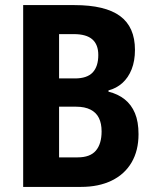

<svg xmlns="http://www.w3.org/2000/svg" viewBox="-20 -734 608 754"><path d="M272 -714Q393 -714 451.5 -671Q510 -628 510 -538Q510 -495 497 -462Q484 -429 460.5 -408Q437 -387 406 -379V-374Q443 -365 469.5 -344Q496 -323 510 -289.5Q524 -256 524 -207Q524 -143 497 -96.5Q470 -50 419 -25Q368 0 298 0H71V-714ZM274 -426Q322 -426 344 -449.5Q366 -473 366 -518Q366 -559 342.5 -579.5Q319 -600 270 -600H212V-426ZM212 -315V-116H285Q334 -116 356.5 -142.5Q379 -169 379 -218Q379 -249 368.5 -270.5Q358 -292 335.5 -303.5Q313 -315 279 -315Z"/></svg>

Font: Noto Sans Khmer Condensed
Style: Bold
Weight: 700
Width: 3
Designer: Danh Hong and the Monotype Design Team
Foundry: Monotype Imaging Inc.
Version: Version 2.004